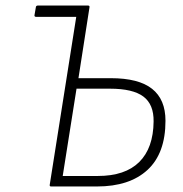

<svg xmlns="http://www.w3.org/2000/svg" viewBox="-20 -675 664 695"><path d="M160 -6 256 -614H110Q108 -614 106 -615.5Q104 -617 105 -621L110 -650Q111 -655 118 -655H298Q305 -655 304 -649L264 -392H381Q482 -392 530.5 -353.5Q579 -315 579 -238Q579 -120 514 -60Q449 0 331 0H165Q159 0 160 -6ZM207 -38H334Q433 -38 484 -88.5Q535 -139 536 -235Q537 -297 499 -325.5Q461 -354 378 -354H257Z"/></svg>

Font: Sofia Sans Semi Condensed ExtraLight
Style: Italic
Weight: 250
Italic angle: -9°
Version: Version 4.100